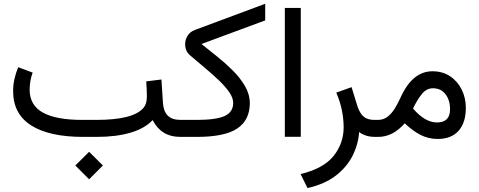

<svg xmlns="http://www.w3.org/2000/svg" viewBox="-20 -708 2477 993"><path d="M369.6 147.9 440.9 77.1 512.2 147.9 440.9 219.2ZM481 0H410.2Q234.9 0 141.4 -59.3Q47.9 -118.7 47.9 -236.3Q47.9 -269 54.9 -300.3Q62 -331.5 74.2 -360.4L148.9 -332.5Q141.1 -312 137.2 -288.6Q133.3 -265.1 133.3 -243.7Q133.8 -163.1 202.1 -125.5Q270.5 -87.9 405.3 -87.9H478.5Q572.8 -87.9 634.3 -103.3Q695.8 -118.7 722.7 -150.9Q731 -160.6 735.4 -175.3Q739.7 -189.9 739.7 -210.9Q739.7 -230.5 738.5 -249.8Q737.3 -269 736.3 -287.1L814.9 -296.9L822.8 -175.8Q825.7 -131.8 847.7 -109.9Q869.6 -87.9 914.6 -87.9H926.8V0H914.6Q862.3 0 826.9 -22Q791.5 -43.9 769.5 -86.9Q728 -43 654.1 -21.5Q580.1 0 481 0Z M1272 -173.8Q1271.5 -86.4 1206.8 -43.2Q1142.1 0 998 0H907.2V-87.9H997.6Q1098.1 -87.9 1142.1 -108.2Q1186 -128.4 1186 -175.3Q1186 -201.7 1166 -230.7Q1146 -259.8 1113.3 -291.3Q1080.6 -322.8 1041 -355.7Q1001.5 -388.7 962.4 -422.4Q937.5 -443.4 937.5 -480Q937.5 -501.5 949.5 -522.2Q961.4 -543 988.3 -553.2L1351.6 -688.5V-602.5L1022 -480.5Q1059.1 -450.7 1102.3 -416.3Q1145.5 -381.8 1184.1 -343.3Q1222.7 -304.7 1247.3 -262.2Q1272 -219.7 1272 -173.8Z M1453.1 -667H1535.6V-0.5H1453.1Z M1837.4 -25.4Q1833 38.6 1803.5 97.4Q1773.9 156.2 1716.6 200.4Q1659.2 244.6 1570.3 264.6L1534.7 192.4Q1654.3 163.1 1705.8 97.9Q1757.3 32.7 1757.3 -49.8Q1757.3 -91.8 1748.3 -137Q1739.3 -182.1 1719.2 -229L1798.3 -257.3L1828.6 -158.7Q1841.3 -120.6 1861.6 -104.2Q1881.8 -87.9 1916 -87.9H1935.1V0H1921.4Q1891.1 0 1869.9 -7.8Q1848.6 -15.6 1837.4 -25.4Z M2073.2 -70.3Q2011.7 0 1936.5 0H1915.5V-87.9H1934.1Q1963.9 -87.9 1985.4 -105Q2006.8 -122.1 2022.5 -147.9Q2038.1 -173.8 2050.3 -200.7Q2082.5 -272 2123.8 -305.7Q2165 -339.4 2216.8 -339.4Q2269 -339.4 2307.9 -313.5Q2346.7 -287.6 2367.9 -244.6Q2389.2 -201.7 2389.2 -149.9Q2389.2 -73.7 2351.6 -31.5Q2314 10.7 2243.7 10.7Q2196.3 10.7 2155.8 -9.8Q2115.2 -30.3 2073.2 -70.3ZM2116.2 -146.5Q2148.4 -109.4 2179.2 -92Q2210 -74.7 2239.7 -74.7Q2307.6 -74.7 2307.6 -142.6Q2307.6 -190.4 2283.9 -220.9Q2260.3 -251.5 2218.8 -251.5Q2184.6 -251.5 2159.4 -218.8Q2134.3 -186 2116.2 -146.5Z"/></svg>

Font: Vazir WOL-UI
Style: Regular-WOL-UI
Weight: 400
Designer: Saber Rastikerdar
Foundry: Saber Rastikerdar
Version: Version 30.1.0